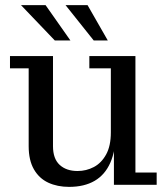

<svg xmlns="http://www.w3.org/2000/svg" viewBox="-20 -722 649 750"><path d="M250 8Q204 8 168.5 -8.5Q133 -25 112.5 -60.5Q92 -96 92 -151V-455H19V-503H187V-151Q187 -102 213 -78Q239 -54 283 -54Q317 -54 346.5 -69.5Q376 -85 394.5 -118.5Q413 -152 413 -205L432 -206Q432 -134 411 -86.5Q390 -39 349.5 -15.5Q309 8 250 8ZM425 0V-167L413 -165V-455H329V-503H509V-48H592V0ZM194 -564 62 -702H158L255 -564ZM346 -564 236 -702H322L401 -564Z"/></svg>

Font: Montagu Slab
Style: Bold
Weight: 700
Designer: Florian Karsten
Foundry: Florian Karsten
Version: Version 1.000